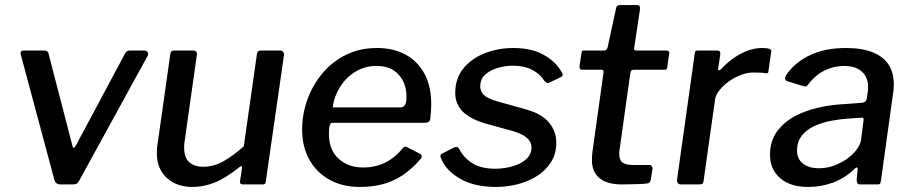

<svg xmlns="http://www.w3.org/2000/svg" viewBox="-20 -730 3604 760"><path d="M552 -530Q560 -530 564 -523.5Q568 -517 565 -510L293 -14Q288 -5 282.5 -2.5Q277 0 267 0H220Q209 0 202.5 -5.5Q196 -11 195 -19L62 -515Q59 -530 74 -530H156Q163 -530 168 -525.5Q173 -521 173 -514L267 -152Q271 -135 283 -159L476 -520Q483 -530 493 -530H552Z M742 10Q679 10 640 -26Q601 -62 601 -122Q601 -129 601 -135.5Q601 -142 602 -148L654 -515Q655 -524 659 -527Q663 -530 671 -530H745Q753 -530 757 -525Q761 -520 759 -511L710 -165Q709 -160 709 -154.5Q709 -149 709 -145Q709 -106 729 -88Q749 -70 785 -70Q827 -70 866 -92.5Q905 -115 945 -151L997 -516Q999 -525 1002.5 -527.5Q1006 -530 1016 -530H1088Q1096 -530 1100.5 -525Q1105 -520 1104 -511L1032 -11Q1031 -5 1029 -2.5Q1027 0 1020 0H942Q937 0 933 -2.5Q929 -5 930 -12L938 -66Q939 -71 936 -72Q933 -73 927 -68Q871 -23 827.5 -6.5Q784 10 742 10Z M1404 10Q1336 10 1284.5 -18.5Q1233 -47 1204.5 -98Q1176 -149 1176 -217Q1176 -279 1197 -336.5Q1218 -394 1256.5 -440Q1295 -486 1349.5 -513Q1404 -540 1472 -540Q1538 -540 1586 -513.5Q1634 -487 1660.5 -437.5Q1687 -388 1687 -317Q1687 -304 1686 -289.5Q1685 -275 1683 -260Q1682 -252 1677 -248Q1672 -244 1662 -244H1296Q1288 -244 1285 -233.5Q1282 -223 1282 -199Q1282 -137 1320 -102Q1358 -67 1418 -67Q1465 -67 1504 -86Q1543 -105 1576 -145Q1581 -150 1585 -149.5Q1589 -149 1594 -146L1641 -122Q1655 -115 1646 -102Q1611 -61 1574 -36.5Q1537 -12 1495.5 -1Q1454 10 1404 10ZM1566 -305Q1576 -305 1582.5 -313.5Q1589 -322 1589 -348Q1589 -400 1558 -434.5Q1527 -469 1471 -469Q1424 -469 1386.5 -446Q1349 -423 1325.5 -385Q1302 -347 1297 -305Z M1944 10Q1857 10 1800.5 -23Q1744 -56 1725 -105Q1719 -117 1730 -122L1777 -146Q1784 -149 1789 -148Q1794 -147 1798 -140Q1815 -106 1849.5 -84Q1884 -62 1942 -62Q1960 -62 1984 -66Q2008 -70 2030.5 -79.5Q2053 -89 2068.5 -105.5Q2084 -122 2084 -147Q2084 -168 2065.5 -184.5Q2047 -201 2004 -213L1905 -240Q1840 -259 1811 -289Q1782 -319 1782 -362Q1782 -420 1814.5 -459.5Q1847 -499 1899.5 -519.5Q1952 -540 2012 -540Q2084 -540 2133 -512.5Q2182 -485 2205 -441Q2208 -437 2207.5 -433Q2207 -429 2201 -425L2154 -403Q2148 -400 2144.5 -402Q2141 -404 2134 -411Q2118 -437 2086.5 -453.5Q2055 -470 2009 -470Q1982 -470 1951.5 -461.5Q1921 -453 1901 -435Q1881 -417 1881 -388Q1881 -370 1893.5 -356Q1906 -342 1944 -330L2062 -297Q2124 -280 2153 -245Q2182 -210 2182 -166Q2182 -121 2161 -88Q2140 -55 2105 -33Q2070 -11 2028 -0.5Q1986 10 1944 10Z M2441 0Q2384 0 2353.5 -24.5Q2323 -49 2323 -97Q2323 -104 2323.5 -112Q2324 -120 2325 -128L2369 -444Q2370 -450 2367 -452Q2364 -454 2358 -454H2283Q2273 -454 2274 -469L2282 -522Q2283 -528 2285 -529Q2287 -530 2293 -530H2373Q2377 -530 2380.5 -533.5Q2384 -537 2385 -542L2419 -699Q2421 -710 2434 -710H2503Q2509 -710 2511.5 -706Q2514 -702 2513 -691L2490 -539Q2489 -535 2491.5 -532.5Q2494 -530 2498 -530H2616Q2622 -530 2626 -527.5Q2630 -525 2629 -519L2621 -463Q2620 -457 2618 -455.5Q2616 -454 2608 -454H2488Q2477 -454 2475 -441L2434 -148Q2433 -141 2432 -135Q2431 -129 2431 -123Q2431 -95 2445 -86Q2459 -77 2487 -77H2551Q2556 -77 2560 -72Q2564 -67 2563 -62L2556 -19Q2554 -6 2543 -4Q2530 -2 2511 -1.5Q2492 -1 2473 -0.5Q2454 0 2441 0Z M2676 0Q2667 0 2663 -5.5Q2659 -11 2660 -19L2730 -518Q2731 -526 2733.5 -528Q2736 -530 2742 -530H2820Q2826 -530 2829 -526.5Q2832 -523 2831 -514L2823 -460Q2822 -452 2825 -451.5Q2828 -451 2834 -456Q2861 -485 2889 -503.5Q2917 -522 2944 -531Q2971 -540 2995 -540Q3015 -540 3024.5 -537Q3034 -534 3033 -527L3022 -451Q3022 -444 3020 -442Q3018 -440 3014 -440Q3001 -442 2987 -442.5Q2973 -443 2962 -443Q2940 -443 2915 -434Q2890 -425 2867 -409Q2844 -393 2828 -373Q2812 -353 2810 -333L2765 -14Q2764 -5 2760.5 -2.5Q2757 0 2747 0H2676Z M3359 -58Q3321 -23 3275 -6.5Q3229 10 3179 10Q3108 10 3068 -25Q3028 -60 3028 -117Q3028 -171 3055 -208.5Q3082 -246 3125.5 -269.5Q3169 -293 3221.5 -304.5Q3274 -316 3324 -318L3390 -323Q3409 -324 3411 -341L3415 -366Q3416 -371 3416 -376Q3416 -381 3416 -386Q3416 -425 3391 -447Q3366 -469 3321 -469Q3281 -469 3244 -451Q3207 -433 3177 -393Q3174 -389 3170.5 -388Q3167 -387 3160 -389L3095 -409Q3090 -411 3088 -416Q3086 -421 3092 -433Q3127 -484 3187 -512Q3247 -540 3328 -540Q3393 -540 3435.5 -522.5Q3478 -505 3498 -473Q3518 -441 3518 -397Q3518 -390 3517.5 -382.5Q3517 -375 3516 -367L3467 -14Q3465 -4 3463 -2Q3461 0 3452 0H3385Q3377 0 3374 -5Q3371 -10 3371 -19L3375 -60Q3374 -75 3359 -58ZM3398 -252Q3399 -260 3397.5 -262.5Q3396 -265 3388 -264L3329 -260Q3302 -258 3268.5 -251.5Q3235 -245 3204.5 -231.5Q3174 -218 3154.5 -194Q3135 -170 3135 -133Q3135 -101 3158 -82.5Q3181 -64 3222 -64Q3254 -64 3282.5 -75Q3311 -86 3334 -102Q3357 -119 3371 -138Q3385 -157 3388 -174Z"/></svg>

Font: Libre Franklin Medium
Style: Italic
Weight: 500
Italic angle: -8°
Designer: Pablo Impallari, Rodrigo Fuenzalida, Nhung Nguyen
Foundry: Impallari Type
Version: Version 3.000